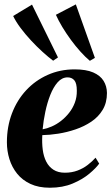

<svg xmlns="http://www.w3.org/2000/svg" viewBox="-20 -845 508 876"><path d="M432.5 -98.5Q418.5 -78.5 387.5 -52.5Q356.5 -26.5 311.2 -7.5Q266 11.5 207.5 11.5Q156 11.5 119 -5.8Q82 -23 58.2 -52.5Q34.5 -82 23 -119Q11.5 -156 11.5 -195.5Q11.5 -267 34.5 -327.5Q57.5 -388 99.2 -433Q141 -478 197.5 -503.2Q254 -528.5 320.5 -528.5Q373 -528.5 405.2 -514.5Q437.5 -500.5 452.5 -476.2Q467.5 -452 468 -421Q468 -376.5 448.5 -344Q429 -311.5 396.5 -289.8Q364 -268 325 -254.8Q286 -241.5 246.2 -235.2Q206.5 -229 173 -228.5Q171 -193 175 -162Q179 -131 191 -107.5Q203 -84 224 -70.5Q245 -57 276 -57Q307.5 -57 333.5 -66.8Q359.5 -76.5 380.2 -92.5Q401 -108.5 416 -125.5ZM288.5 -492Q263 -492 243.2 -469.8Q223.5 -447.5 209.5 -412Q195.5 -376.5 186.8 -335Q178 -293.5 174.5 -255Q194.5 -258.5 216.2 -268Q238 -277.5 258.2 -293.2Q278.5 -309 295 -329.8Q311.5 -350.5 321.2 -376Q331 -401.5 330.5 -431.5Q330.5 -465.5 319 -478.8Q307.5 -492 288.5 -492ZM222.5 -568Q201 -584 174.5 -608Q148 -632 121.8 -660.2Q95.5 -688.5 74 -717.2Q52.5 -746 40 -772L126 -824L244.5 -583ZM390 -567.5Q369.5 -584.5 347 -609.5Q324.5 -634.5 303.2 -663.5Q282 -692.5 264.2 -722Q246.5 -751.5 235 -777.5L326 -825L413 -581Z"/></svg>

Font: Merriweather 120pt ExtraBold
Style: Italic
Weight: 800
Italic angle: -7.8°
Version: Version 2.101